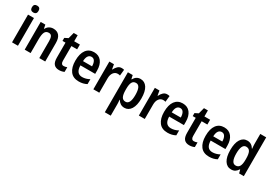

<svg xmlns="http://www.w3.org/2000/svg" viewBox="36 -1888 4601 3257"><g transform="rotate(30 2336.0 -260.0)"><path d="M125 -753Q189 -753 189 -685Q189 -651 172 -634.5Q155 -618 125 -618Q95 -618 77.5 -634.5Q60 -651 60 -685Q60 -753 125 -753ZM182 -543V0H66V-543Z M560 -553Q635 -553 675.5 -505Q716 -457 716 -360V0H600V-332Q600 -392 583.5 -422.5Q567 -453 528 -453Q473 -453 451.5 -408.5Q430 -364 430 -268V0H314V-543H405L419 -472H426Q446 -512 481.5 -532.5Q517 -553 560 -553Z M1024 -89Q1054 -89 1089 -103V-12Q1069 -2 1043.5 4Q1018 10 989 10Q923 10 888.5 -29Q854 -68 854 -156V-449H795V-508L862 -542L893 -661H970V-543H1082V-449H970V-161Q970 -89 1024 -89Z M1357 -552Q1452 -552 1503.5 -485.5Q1555 -419 1555 -308V-242H1266Q1269 -84 1388 -84Q1460 -84 1530 -123V-27Q1463 10 1376 10Q1263 10 1207 -64.5Q1151 -139 1151 -268Q1151 -406 1205 -479Q1259 -552 1357 -552ZM1359 -462Q1319 -462 1295 -429Q1271 -396 1268 -326H1445Q1445 -386 1423.5 -424Q1402 -462 1359 -462Z M1896 -553Q1921 -553 1945 -547L1933 -428Q1914 -435 1888 -435Q1838 -435 1806.5 -393.5Q1775 -352 1775 -280V0H1659V-543H1749L1765 -451H1771Q1790 -493 1821.5 -523Q1853 -553 1896 -553Z M2267 -553Q2350 -553 2396.5 -481Q2443 -409 2443 -271Q2443 -137 2396.5 -63.5Q2350 10 2270 10Q2225 10 2192 -11Q2159 -32 2138 -69H2133Q2135 -44 2136.5 -22.5Q2138 -1 2138 15V240H2022V-543H2116L2132 -471H2138Q2183 -553 2267 -553ZM2234 -456Q2183 -456 2160.5 -415Q2138 -374 2138 -287V-265Q2138 -176 2160.5 -132.5Q2183 -89 2235 -89Q2325 -89 2325 -271Q2325 -362 2303 -409Q2281 -456 2234 -456Z M2787 -553Q2812 -553 2836 -547L2824 -428Q2805 -435 2779 -435Q2729 -435 2697.5 -393.5Q2666 -352 2666 -280V0H2550V-543H2640L2656 -451H2662Q2681 -493 2712.5 -523Q2744 -553 2787 -553Z M3095 -552Q3190 -552 3241.5 -485.5Q3293 -419 3293 -308V-242H3004Q3007 -84 3126 -84Q3198 -84 3268 -123V-27Q3201 10 3114 10Q3001 10 2945 -64.5Q2889 -139 2889 -268Q2889 -406 2943 -479Q2997 -552 3095 -552ZM3097 -462Q3057 -462 3033 -429Q3009 -396 3006 -326H3183Q3183 -386 3161.5 -424Q3140 -462 3097 -462Z M3575 -89Q3605 -89 3640 -103V-12Q3620 -2 3594.5 4Q3569 10 3540 10Q3474 10 3439.5 -29Q3405 -68 3405 -156V-449H3346V-508L3413 -542L3444 -661H3521V-543H3633V-449H3521V-161Q3521 -89 3575 -89Z M3908 -552Q4003 -552 4054.5 -485.5Q4106 -419 4106 -308V-242H3817Q3820 -84 3939 -84Q4011 -84 4081 -123V-27Q4014 10 3927 10Q3814 10 3758 -64.5Q3702 -139 3702 -268Q3702 -406 3756 -479Q3810 -552 3908 -552ZM3910 -462Q3870 -462 3846 -429Q3822 -396 3819 -326H3996Q3996 -386 3974.5 -424Q3953 -462 3910 -462Z M4361 10Q4278 10 4231.5 -63Q4185 -136 4185 -271Q4185 -407 4231.5 -480Q4278 -553 4359 -553Q4403 -553 4436 -532Q4469 -511 4491 -473H4496Q4494 -497 4492 -520.5Q4490 -544 4490 -563V-760H4606V0H4514L4497 -66H4490Q4467 -29 4437 -9.5Q4407 10 4361 10ZM4394 -86Q4445 -86 4468.5 -127Q4492 -168 4492 -252V-279Q4492 -367 4469.5 -410.5Q4447 -454 4393 -454Q4348 -454 4325.5 -407Q4303 -360 4303 -271Q4303 -86 4394 -86Z"/></g></svg>

Font: Noto Sans Ethiopic Condensed SemiBold
Style: Regular
Weight: 600
Width: 3
Designer: Monotype Design Team
Foundry: Monotype Imaging Inc.
Version: Version 2.102; ttfautohint (v1.8.4.7-5d5b)